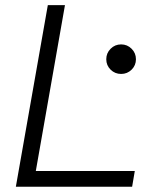

<svg xmlns="http://www.w3.org/2000/svg" viewBox="-20 -713 626 733"><path d="M40.5 0 162.6 -693.4H228L116.7 -60.1H494.6L484.4 0ZM442.4 -430.7Q418.9 -430.7 402.3 -447Q385.7 -463.4 385.7 -486.8Q385.7 -510.3 402.3 -526.9Q418.9 -543.5 442.4 -543.5Q465.8 -543.5 482.4 -526.9Q499 -510.3 499 -486.8Q499 -463.4 482.4 -447Q465.8 -430.7 442.4 -430.7Z"/></svg>

Font: Cascadia Code PL Light
Style: Italic
Weight: 300
Italic angle: -10°
Monospace: yes
Designer: Aaron Bell
Foundry: Saja Typeworks
Version: Version 2404.023; ttfautohint (v1.8.4)